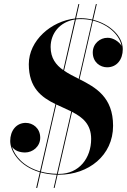

<svg xmlns="http://www.w3.org/2000/svg" viewBox="-20 -850 628 950"><path d="M368 -830 351.5 -758.5C233 -745.5 122.5 -649.5 122.5 -532.5C122.5 -415 185.5 -368.5 254.5 -335L178 -2C97 -25.5 52.5 -78 39.5 -124C52 -104.5 78 -95.5 104 -95.5C142 -95.5 179 -125 179 -168.5C179 -216.5 142 -242 107.5 -242C60 -242 30.5 -202.5 30.5 -152.5C30.5 -101.5 76 -27.5 177 2L159 80H164L181.5 3C205 9.5 231 13.5 260.5 14.5L245.5 80H250L265 14.5C267.5 14.5 270 14.5 272.5 14.5C417.5 14.5 539.5 -80.5 539.5 -227.5C539.5 -369 454.5 -417 373.5 -458L440 -748C515.5 -729.5 571.5 -677.5 581.5 -623C570 -643 540.5 -663.5 512.5 -663C475 -663.5 439 -634 439 -590.5C439 -541.5 476 -517 510 -517C558 -517 587.5 -555.5 587.5 -606.5C587.5 -671.5 522.5 -731.5 441 -752L459 -830H454.5L436.5 -753C418.5 -757.5 399 -760 379.5 -760C372 -760 364 -759.5 356.5 -759L372.5 -830ZM379.5 -755.5C399 -755.5 418 -753.5 436 -749L369.5 -460C344 -473 318.5 -485.5 297 -500.5L355.5 -754C363 -755 371.5 -755.5 379.5 -755.5ZM230.5 -617.5C230.5 -684.5 275.5 -741.5 350.5 -753.5L293 -503C256.5 -529 230.5 -562.5 230.5 -617.5ZM182.5 -1 258.5 -333C283.5 -321 309 -310.5 332.5 -298.5L261.5 10C232 9.5 205.5 5.5 182.5 -1ZM431 -162.5C431 -68.5 372 10.5 272 10.5C270 10.5 268 10.5 266 10.5L336.5 -296.5C389 -269.5 431 -235.5 431 -162.5Z"/></svg>

Font: Bodoni* 36pt Medium
Style: Italic
Weight: 500
Italic angle: -13°
Version: Version 2.3